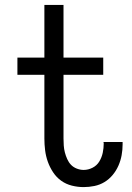

<svg xmlns="http://www.w3.org/2000/svg" viewBox="-20 -755 540 783"><path d="M321 8Q297 8 273 2Q249 -4 229.5 -18Q210 -32 196.5 -52.5Q183 -73 175 -95.5Q167 -118 164 -142Q161 -166 161 -190V-450H51V-520H161V-735H239V-520H401V-450H239V-190Q239 -176 240 -161.5Q241 -147 244.5 -133.5Q248 -120 254 -106.5Q260 -93 269.5 -83Q279 -73 293 -67.5Q307 -62 321 -62Q340 -62 357.5 -71Q375 -80 385 -96.5Q395 -113 399 -132Q403 -151 403 -170Q403 -171 402.5 -173Q402 -175 402 -176H480Q480 -174 480 -171.5Q480 -169 480 -166Q480 -144 476 -122Q472 -100 463 -79.5Q454 -59 439.5 -41.5Q425 -24 406 -12.5Q387 -1 365 3.5Q343 8 321 8Z"/></svg>

Font: Zed Mono
Style: Regular
Weight: 400
Monospace: yes
Designer: Belleve Invis
Foundry: Belleve Invis
Version: Version 1.0.0; ttfautohint (v1.8.4)